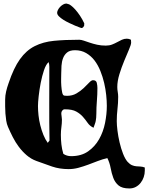

<svg xmlns="http://www.w3.org/2000/svg" viewBox="-20 -945 836 1082"><path d="M695 -727Q707 -727 718 -721L719 -705Q719 -694 707 -666Q695 -638 680 -602Q665 -566 653 -527Q641 -488 641 -455Q641 -441 643.5 -427Q646 -413 646 -399Q646 -364 642 -330.5Q638 -297 638 -262Q638 -241 642 -208.5Q646 -176 654 -142Q662 -108 673.5 -78.5Q685 -49 699 -33Q712 -19 724 -14Q736 -9 747.5 -8Q759 -7 771 -6.5Q783 -6 796 -1V17Q796 35 790 53Q784 71 772.5 85.5Q761 100 745 108.5Q729 117 709 117Q668 117 648 100Q628 83 618.5 57.5Q609 32 603.5 2Q598 -28 585 -54Q558 -48 531 -37.5Q504 -27 477 -17Q450 -7 422.5 0.5Q395 8 367 8Q316 8 273.5 -6.5Q231 -21 185 -38Q155 -49 130.5 -70Q106 -91 86.5 -117Q67 -143 52 -172.5Q37 -202 25 -230Q18 -246 15 -265.5Q12 -285 10.5 -305.5Q9 -326 9 -345.5Q9 -365 9 -383Q9 -406 14.5 -429.5Q20 -453 28 -475Q57 -562 92.5 -611.5Q128 -661 175.5 -685Q223 -709 284.5 -715Q346 -721 427 -721Q437 -721 452 -716Q467 -711 486 -704.5Q505 -698 527.5 -693Q550 -688 576 -688Q596 -688 611.5 -694Q627 -700 640.5 -707.5Q654 -715 667 -721Q680 -727 695 -727ZM325 -529Q325 -521 324.5 -501.5Q324 -482 325.5 -461Q327 -440 330.5 -423.5Q334 -407 343 -406L358 -405Q388 -405 411 -418.5Q434 -432 451.5 -448.5Q469 -465 482 -479Q495 -493 504 -493Q522 -493 525.5 -478Q529 -463 529 -449Q529 -413 526 -376.5Q523 -340 523 -304Q523 -291 522 -281.5Q521 -272 519.5 -263.5Q518 -255 514.5 -246Q511 -237 507 -225Q486 -235 474 -252.5Q462 -270 447 -287Q432 -304 409.5 -316.5Q387 -329 346 -329H340Q331 -324 328 -317.5Q325 -311 325.5 -303Q326 -295 327.5 -286.5Q329 -278 329 -271Q329 -250 326 -228.5Q323 -207 323 -185Q323 -158 326 -131Q329 -104 337 -78Q356 -65 381 -65Q438 -65 476.5 -92Q515 -119 538.5 -160.5Q562 -202 572 -252Q582 -302 582 -349Q582 -376 578.5 -409.5Q575 -443 567 -477.5Q559 -512 545.5 -545.5Q532 -579 512.5 -604.5Q493 -630 465.5 -646Q438 -662 403 -662Q374 -662 358.5 -649.5Q343 -637 335.5 -617.5Q328 -598 326.5 -574.5Q325 -551 325 -529ZM194 -347Q194 -323 197 -295Q200 -267 207 -239Q214 -211 224.5 -185Q235 -159 249 -140L259 -153Q257 -258 257.5 -361Q258 -464 258 -569Q258 -583 254 -595Q239 -582 228 -549.5Q217 -517 209.5 -478.5Q202 -440 198 -403.5Q194 -367 194 -347ZM354 -925Q357 -925 359.5 -923.5Q362 -922 365 -922Q369 -922 380 -914Q391 -906 404 -891.5Q417 -877 430.5 -857Q444 -837 455 -813L454 -799Q452 -795 448 -791Q444 -787 439 -787Q439 -787 428.5 -790.5Q418 -794 403 -800.5Q388 -807 370 -815.5Q352 -824 337 -833.5Q322 -843 312 -853Q302 -863 302 -873Q302 -880 306.5 -889Q311 -898 318.5 -906Q326 -914 335.5 -919.5Q345 -925 354 -925Z"/></svg>

Font: CAT Altenglisch
Style: Regular
Weight: 400
Designer: Peter Wiegel
Foundry: Peter Wiegel, CAT Fonts
Version: Version 1.000